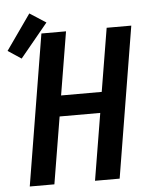

<svg xmlns="http://www.w3.org/2000/svg" viewBox="-82 -884 739 932"><g transform="rotate(-5 287.5 -418.5)"><path d="M25 0 146 -735H266L215 -427H413L464 -735H584L463 0H343L397 -326H199L145 0ZM40 -622 -25 -665 96 -837 175 -786Z"/></g></svg>

Font: Iosevka SS04 Extended
Style: Bold Italic
Weight: 700
Width: 7
Italic angle: -9°
Monospace: yes
Designer: Belleve Invis
Foundry: Belleve Invis
Version: Version 19.0.0; ttfautohint (v1.8.4)